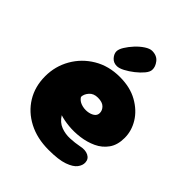

<svg xmlns="http://www.w3.org/2000/svg" viewBox="-187 -772 884 884"><g transform="rotate(45 255.0 -330.0)"><path d="M276 0Q201 0 144.5 -29.5Q88 -59 56.5 -110.5Q25 -162 25 -229Q25 -294 56.5 -349Q88 -404 143.5 -437Q199 -470 271 -470Q338 -470 386 -443Q434 -416 459.5 -374.5Q485 -333 485 -287Q485 -241 464 -211.5Q443 -182 409.5 -166.5Q376 -151 338 -146Q300 -141 265 -144.5Q230 -148 206 -156Q224 -127 251.5 -116.5Q279 -106 309.5 -107.5Q340 -109 365 -114Q396 -121 416 -111Q436 -101 437 -79Q438 -61 424.5 -43Q411 -25 376 -12.5Q341 0 276 0ZM209 -278Q219 -262 238 -255.5Q257 -249 276.5 -251Q296 -253 309.5 -262Q323 -271 323 -287Q323 -304 309.5 -317.5Q296 -331 267 -331Q239 -331 224 -313.5Q209 -296 209 -278ZM225 -495Q203 -495 189.5 -510.5Q176 -526 176 -542Q176 -556 188 -575.5Q200 -595 218 -614.5Q236 -634 256 -647Q276 -660 291 -660Q322 -660 338 -639.5Q354 -619 353 -599Q353 -585 338.5 -567.5Q324 -550 303 -533.5Q282 -517 261 -506Q240 -495 225 -495Z"/></g></svg>

Font: Cherry Bomb One
Style: Regular
Weight: 400
Designer: satsuyako
Foundry: satsuyako
Version: Version 4.100; ttfautohint (v1.8.3)